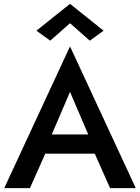

<svg xmlns="http://www.w3.org/2000/svg" viewBox="-20 -981 730 1001"><path d="M250 -280H440L345 -502ZM216 -180 136 0H2L345 -739L688 0H554L474 -180ZM345 -860 242 -769 170 -821 345 -961 520 -821 448 -769Z"/></svg>

Font: Renner* Medium
Style: Medium
Weight: 500
Version: Version 003.000 ; ttfautohint (v0.97) -l 8 -r 50 -G 200 -x 1